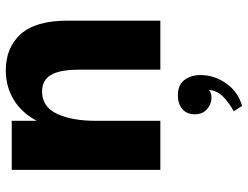

<svg xmlns="http://www.w3.org/2000/svg" viewBox="-114 -446 835 646"><g transform="rotate(-90 303.0 -122.5)"><path d="M392 -274Q392 -339 374 -368.5Q356 -398 319 -398Q267 -398 243.5 -347.5Q220 -297 220 -217L203 -280L197 -356Q211 -408 238 -444.5Q265 -481 304 -500.5Q343 -520 390 -520Q466 -520 511.5 -470Q557 -420 557 -312V0H392ZM55 -500H220V0H55ZM252 247Q280 232 301 211.5Q322 191 324 163Q322 167 314 169.5Q306 172 297 172Q276 172 259 157Q242 142 242 116Q242 89 259.5 74Q277 59 306 59Q341 59 357.5 81Q374 103 374 135Q374 182 345.5 222Q317 262 270 275Z"/></g></svg>

Font: Moderustic
Style: Bold
Weight: 700
Designer: Tural Alisoy
Foundry: TAFT Foundry
Version: Version 2.120